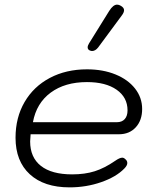

<svg xmlns="http://www.w3.org/2000/svg" viewBox="-20 -799 671 828"><path d="M47 -205Q47 -292 86 -359Q125 -426 195 -463Q265 -500 355 -500Q424 -500 478 -478Q532 -456 562.5 -417Q593 -378 593 -329Q593 -280 565.5 -250Q538 -220 493 -220H112Q110 -198 110 -189Q110 -120 156.5 -83.5Q203 -47 291 -47Q346 -47 388.5 -60.5Q431 -74 476 -105Q496 -119 507 -119Q514 -119 520 -113Q529 -106 529 -96Q529 -85 516 -72Q481 -36 416.5 -13.5Q352 9 280 9Q170 9 108.5 -47.5Q47 -104 47 -205ZM484 -272Q506 -272 518 -285.5Q530 -299 530 -323Q530 -379 483 -412Q436 -445 355 -445Q260 -445 198.5 -399.5Q137 -354 122 -272ZM358 -595Q358 -602 364 -612L451 -752Q468 -779 485 -779Q493 -779 501 -774Q515 -766 515 -755Q515 -745 505 -732L403 -594Q391 -579 377 -579Q374 -579 368 -581Q358 -585 358 -595Z"/></svg>

Font: Kodchasan Light
Style: Italic
Weight: 300
Italic angle: -10°
Version: Version 1.000; ttfautohint (v1.6)